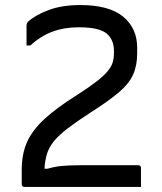

<svg xmlns="http://www.w3.org/2000/svg" viewBox="-20 -740 640 760"><path d="M298 -720Q412 -720 467.5 -674Q523 -628 523 -551V-529Q523 -481 507 -445Q491 -409 450.5 -374.5Q410 -340 336 -293Q282 -258 247.5 -231.5Q213 -205 193.5 -181Q174 -157 166 -131Q158 -105 156 -72H168Q194 -80 223.5 -83Q253 -86 301 -86H527Q538 -86 538 -75V0H77Q66 0 66 -11V-68Q66 -131 87.5 -178.5Q109 -226 156.5 -269.5Q204 -313 282 -362Q332 -394 361.5 -417Q391 -440 406 -458Q421 -476 426 -493Q431 -510 431 -530V-539Q431 -578 408 -602Q395 -616 367 -624Q339 -632 291 -632Q235 -632 188.5 -615Q142 -598 100 -560H85V-638Q85 -648 91 -654Q119 -680 172 -700Q225 -720 298 -720Z"/></svg>

Font: Recursive Sn Lnr St
Style: Regular
Weight: 400
Version: Version 1.079;hotconv 1.0.112;makeotfexe 2.5.65598; ttfautoh